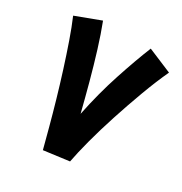

<svg xmlns="http://www.w3.org/2000/svg" viewBox="-166 -820 905 954"><g transform="rotate(30 287.0 -343.5)"><path d="M214 10Q201 -40 183.5 -105.5Q166 -171 145 -243.5Q124 -316 101 -388.5Q78 -461 55 -527Q32 -593 10 -644L151 -697Q175 -635 198.5 -559Q222 -483 244 -401.5Q266 -320 286 -240Q313 -372 352 -490.5Q391 -609 426 -695L564 -637Q531 -566 499 -479.5Q467 -393 438.5 -305.5Q410 -218 389.5 -140.5Q369 -63 359 -9L214 10Z"/></g></svg>

Font: Noto Sans Arabic UI Cn XBd
Style: Regular
Weight: 800
Width: 3
Designer: Monotype Design Team, Nadine Chahine and Nizar Qandah
Foundry: Monotype Imaging Inc.
Version: Version 2.010; ttfautohint (v1.8.4.7-5d5b)